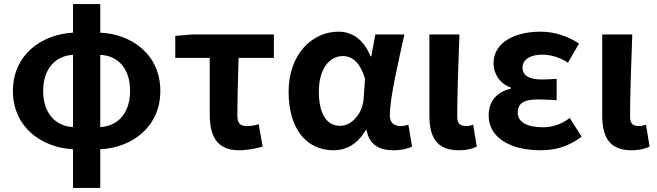

<svg xmlns="http://www.w3.org/2000/svg" viewBox="-20 -731 3256 952"><path d="M342 -101C256 -105 194 -169 194 -280C194 -391 256 -455 342 -459ZM342 201H477V9C632 2 775 -100 775 -280C775 -460 634 -562 477 -569V-711H342V-569C187 -561 44 -460 44 -280C44 -100 187 1 342 9ZM477 -459C566 -455 625 -391 625 -280C625 -169 563 -105 477 -101Z M1165 14C1210 14 1250 5 1282 -4L1263 -115C1240 -108 1222 -106 1202 -106C1174 -106 1157 -118 1157 -158C1157 -236 1160 -340 1163 -444H1338V-560H931L849 -553V-444H1020V-164C1020 -55 1056 14 1165 14Z M1633 14C1700 14 1754 -19 1793 -85H1798C1811 -14 1858 14 1932 14C1974 14 2004 5 2023 -4L2005 -113C1992 -108 1979 -106 1967 -106C1936 -106 1913 -120 1913 -159C1913 -248 1956 -426 1985 -560H1841L1821 -452H1817C1782 -539 1723 -574 1658 -574C1529 -574 1411 -463 1411 -276C1411 -93 1499 14 1633 14ZM1667 -107C1602 -107 1561 -162 1561 -277C1561 -398 1620 -453 1679 -453C1727 -453 1765 -422 1790 -341L1783 -242C1778 -167 1723 -107 1667 -107Z M2254 14C2297 14 2322 6 2344 -4L2326 -113C2314 -108 2301 -106 2292 -106C2262 -106 2247 -117 2247 -153C2247 -258 2253 -423 2258 -560H2109V-159C2109 -54 2143 14 2254 14Z M2658 14C2731 14 2793 -1 2864 -53L2805 -146C2760 -111 2712 -100 2673 -100C2592 -100 2547 -126 2547 -173C2547 -219 2579 -238 2646 -238C2676 -238 2707 -236 2740 -234V-340C2714 -338 2687 -337 2664 -337C2602 -337 2571 -358 2571 -396C2571 -437 2611 -460 2668 -460C2713 -460 2757 -446 2796 -420L2851 -515C2796 -552 2728 -574 2661 -574C2537 -574 2427 -524 2427 -416C2427 -369 2456 -316 2513 -297V-292C2448 -275 2403 -235 2403 -158C2403 -46 2515 14 2658 14Z M3111 14C3154 14 3179 6 3201 -4L3183 -113C3171 -108 3158 -106 3149 -106C3119 -106 3104 -117 3104 -153C3104 -258 3110 -423 3115 -560H2966V-159C2966 -54 3000 14 3111 14Z"/></svg>

Font: Noto Sans Mono CJK SC
Style: Bold
Weight: 700
Designer: Ryoko NISHIZUKA 西塚涼子 (kana, bopomofo & ideographs); Paul D. Hunt (Latin, Greek & Cyrillic); Sandoll Communications 산돌커뮤니
Foundry: Adobe
Version: Version 2.004;hotconv 1.0.118;makeotfexe 2.5.65603